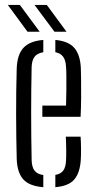

<svg xmlns="http://www.w3.org/2000/svg" viewBox="-20 -772 399 798"><path d="M49.5 -111.5Q48.5 -151 47.8 -197.5Q47 -244 47 -294.2Q47 -344.5 47.5 -393.8Q48 -443 49.5 -487.5Q51.5 -545 77.5 -573.2Q103.5 -601.5 160 -606V-555Q134 -550.5 123.2 -535.5Q112.5 -520.5 111.5 -494Q110.5 -448 110 -400.5Q109.5 -353 109.5 -304.2Q109.5 -255.5 110 -205.8Q110.5 -156 111.5 -106Q112.5 -76.5 124 -62.2Q135.5 -48 160 -44.5V6Q102 1.5 76.8 -26.5Q51.5 -54.5 49.5 -111.5ZM210 6V-45Q232.5 -49 243 -63.2Q253.5 -77.5 254.5 -106.5Q255.5 -121.5 255.2 -148.8Q255 -176 253.5 -204H315Q316.5 -184.5 316.8 -156Q317 -127.5 316 -111.5Q313 -54.5 289.2 -26.5Q265.5 1.5 210 6ZM156 -286.5V-333H254.5Q255.5 -365 255.8 -398Q256 -431 255.8 -457.2Q255.5 -483.5 254.5 -494Q253 -522.5 242 -536.8Q231 -551 210 -555V-606Q265 -601 289.2 -572.5Q313.5 -544 316 -489Q316.5 -478 317 -444.5Q317.5 -411 317.2 -368.2Q317 -325.5 315 -286.5ZM94.5 -640 12.5 -751.5H62.5L145 -640ZM206.5 -640 123.5 -751.5H174.5L256.5 -640Z"/></svg>

Font: Big Shoulders Stencil Text Thin Light
Style: Regular
Weight: 300
Version: Version 2.001